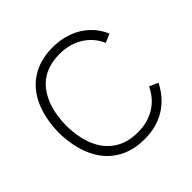

<svg xmlns="http://www.w3.org/2000/svg" viewBox="-151 -690 841 841"><g transform="rotate(-45 269.5 -270.0)"><path d="M40 -270Q41.5 -357.5 70 -421.5Q98.5 -485.5 153.5 -520.2Q208.5 -555 287 -555Q336.5 -555 380 -538.8Q423.5 -522.5 455.5 -492.2Q487.5 -462 504 -421L464 -404Q441.5 -455.5 394.8 -484.2Q348 -513 287 -513Q188.5 -513 137.5 -447.8Q86.5 -382.5 85 -270Q86 -195.5 109 -141Q132 -86.5 177 -56.8Q222 -27 287 -27Q347 -27 392.8 -54.8Q438.5 -82.5 463 -135L504 -117Q470.5 -52 415.5 -18.5Q360.5 15 287 15Q208.5 15 153.5 -20.5Q98.5 -56 70 -120.2Q41.5 -184.5 40 -270Z"/></g></svg>

Font: Tap Sans
Style: Regular
Weight: 400
Designer: Tap Payments
Foundry: Tap Payments
Version: Version 1.001;Glyphs 3.1.2 (3151)